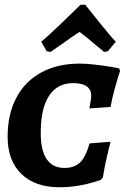

<svg xmlns="http://www.w3.org/2000/svg" viewBox="-20 -777 545 806"><path d="M12 -203Q12 -297 48.5 -366.5Q85 -436 153.5 -473Q222 -510 315 -510Q344 -510 381 -505.5Q418 -501 445 -496.5Q472 -492 480 -490L484 -479Q482 -474 476 -454.5Q470 -435 460.5 -400.5Q451 -366 444 -328L355 -322Q356 -328 359.5 -347Q363 -366 363 -375Q363 -428 286 -428Q221 -428 186 -375Q151 -322 151 -219Q151 -72 251 -72Q292 -72 316 -95Q340 -118 356 -175L444 -182Q440 -168 429 -120.5Q418 -73 412 -32L403 -22Q397 -20 374 -12.5Q351 -5 312 2Q273 9 229 9Q127 9 69.5 -47Q12 -103 12 -203ZM318 -757H338Q354 -737 400.5 -679Q447 -621 466 -602L433 -562L417 -559L388 -583Q338 -626 314 -643Q298 -634 237 -590L192 -559L176 -562L153 -602Q177 -621 237.5 -679Q298 -737 318 -757Z"/></svg>

Font: Alegreya SC
Style: Bold Italic
Weight: 700
Italic angle: -7°
Designer: Juan Pablo del Peral
Foundry: Huerta Tipografica
Version: Version 2.007; ttfautohint (v1.6)